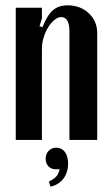

<svg xmlns="http://www.w3.org/2000/svg" viewBox="-20 -524 418 719"><path d="M139 -422Q156 -466 177.5 -485Q199 -504 233 -504Q281 -504 312.5 -474.5Q344 -445 344 -400V0H240V-406Q240 -460 209 -460Q197 -460 184 -449.5Q171 -439 160.5 -422Q150 -405 143.5 -384Q137 -363 137 -343V0H39V-495H137V-455L128 -426ZM203 109Q199 110 195.5 110Q192 110 189 110Q172 110 161.5 99Q151 88 151 71Q151 52 162.5 40.5Q174 29 191 29Q211 29 223 45Q235 61 235 88Q235 122 217.5 145Q200 168 169 175L163 156Q183 146 191.5 136Q200 126 203 109Z"/></svg>

Font: Moniqa Paragraph
Style: Bold
Weight: 700
Designer: Rajesh Rajput
Foundry: Rajesh Rajput
Version: Version 1.000